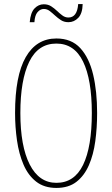

<svg xmlns="http://www.w3.org/2000/svg" viewBox="-20 -913 551 943"><path d="M457 -358Q457 -286 448 -219.5Q439 -153 416.5 -101.5Q394 -50 355.5 -20Q317 10 257 10Q197 10 157.5 -21Q118 -52 95.5 -104.5Q73 -157 63.5 -223Q54 -289 54 -358Q54 -541 106.5 -632.5Q159 -724 257 -724Q331 -724 374.5 -676.5Q418 -629 437.5 -546.5Q457 -464 457 -358ZM80 -358Q80 -195 126 -105Q172 -15 257 -15Q345 -15 388 -103Q431 -191 431 -358Q431 -522 388 -610.5Q345 -699 257 -699Q167 -699 123.5 -609.5Q80 -520 80 -358ZM126 -804Q130 -851 149.5 -871.5Q169 -892 195 -892Q216 -892 231.5 -882Q247 -872 260 -859.5Q273 -847 286.5 -837Q300 -827 316 -827Q359 -827 364 -893H386Q385 -847 364.5 -825.5Q344 -804 316 -804Q295 -804 279.5 -814Q264 -824 250.5 -836.5Q237 -849 224 -859Q211 -869 195 -869Q178 -869 164.5 -853.5Q151 -838 149 -804Z"/></svg>

Font: Noto Sans Gujarati UI ExtraCondensed Thin
Style: Regular
Weight: 100
Width: 2
Designer: Jelle Bosma - Monotype Design Team, Universal Thirst
Foundry: Monotype Imaging Inc.
Version: Version 2.106; ttfautohint (v1.8.4.7-5d5b)